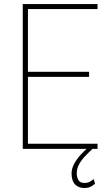

<svg xmlns="http://www.w3.org/2000/svg" viewBox="-20 -731 541 943"><path d="M459 -24.9V0H102.5V-24.9ZM117.2 -710.9V0H91.8V-710.9ZM417.5 -378.4V-353.5H102.5V-378.4ZM459 -710.9V-686.5H102.5V-710.9ZM416 -9.3 434.6 0Q415 18.1 397.2 36.9Q379.4 55.7 368.2 76.4Q356.9 97.2 356.9 121.1Q356.9 138.2 364.7 152.8Q372.6 167.5 395 167.5Q411.1 167.5 422.1 161.1Q433.1 154.8 439.9 148.4L446.8 170.9Q439.5 178.2 426.5 185.3Q413.6 192.4 394 192.4Q365.7 192.4 348.6 174.8Q331.5 157.2 331.5 121.1Q331.5 97.7 343.8 74.5Q356 51.3 375.5 29.8Q395 8.3 416 -9.3Z"/></svg>

Font: Roboto Condensed Thin
Style: Regular
Weight: 250
Width: 3
Designer: Christian Robertson
Foundry: Google
Version: Version 3.009; 2024